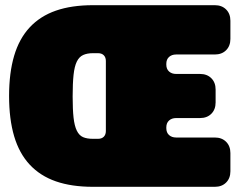

<svg xmlns="http://www.w3.org/2000/svg" viewBox="-20 -720 924 740"><path d="M358 -515Q372 -515 380 -507Q388 -499 388 -485V-215Q388 -201 380 -193Q372 -185 358 -185H338Q315 -185 300 -191.5Q285 -198 276 -216.5Q267 -235 263.5 -266.5Q260 -298 260 -348Q260 -399 263.5 -431.5Q267 -464 276 -482.5Q285 -501 300.5 -508Q316 -515 338 -515ZM15 -350Q15 -261 34.5 -195Q54 -129 94.5 -85.5Q135 -42 195.5 -21Q256 0 338 0H808Q835 0 851.5 -16.5Q868 -33 868 -60V-130Q868 -157 851.5 -173.5Q835 -190 808 -190H659Q642 -190 631.5 -199.5Q621 -209 621 -226V-229Q621 -246 631.5 -255.5Q642 -265 659 -265H751Q778 -265 794.5 -281.5Q811 -298 811 -325V-375Q811 -402 794.5 -418.5Q778 -435 751 -435H659Q642 -435 631.5 -444.5Q621 -454 621 -471V-474Q621 -491 631.5 -500.5Q642 -510 659 -510H808Q835 -510 851.5 -526.5Q868 -543 868 -570V-640Q868 -667 851.5 -683.5Q835 -700 808 -700H338Q256 -700 195.5 -679Q135 -658 94.5 -614.5Q54 -571 34.5 -505Q15 -439 15 -350Z"/></svg>

Font: Bolota
Style: Bold
Weight: 240
Designer: Gabriel Pang
Version: Version 1.000